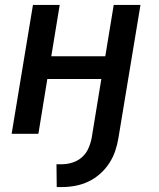

<svg xmlns="http://www.w3.org/2000/svg" viewBox="-20 -540 640 775"><path d="M209 215 208 123H230Q251 123 273 116Q295 109 311.5 94Q328 79 337 58.5Q346 38 350 17L389 -221H171L135 0H27L113 -520H221L187 -313H405L439 -520H547L458 17Q454 43 445 69.5Q436 96 420.5 119.5Q405 143 383.5 162Q362 181 336.5 193Q311 205 284 210Q257 215 231 215Z"/></svg>

Font: Iosevka Aile Semibold
Style: Italic
Weight: 600
Italic angle: -9°
Designer: Belleve Invis
Foundry: Belleve Invis
Version: Version 31.1.0; ttfautohint (v1.8.4)